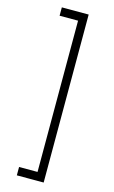

<svg xmlns="http://www.w3.org/2000/svg" viewBox="-161 -943 723 1220"><g transform="rotate(15 201.0 -332.5)"><path d="M261.5 -885H85V-830H206.5V165H85V220H261.5Z"/></g></svg>

Font: Hauora Light
Style: Regular
Weight: 300
Designer: Wayne Shih
Foundry: WCYS
Version: Version 1.001;hotconv 1.0.109;makeotfexe 2.5.65596